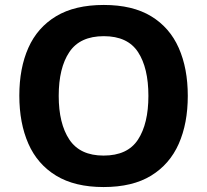

<svg xmlns="http://www.w3.org/2000/svg" viewBox="-20 -745 836 775"><path d="M738 -358Q738 -247 701.5 -164.5Q665 -82 590 -36Q515 10 398 10Q282 10 206.5 -36Q131 -82 94.5 -165Q58 -248 58 -359Q58 -470 94.5 -552Q131 -634 206.5 -679.5Q282 -725 399 -725Q515 -725 590 -679.5Q665 -634 701.5 -551.5Q738 -469 738 -358ZM217 -358Q217 -246 260 -181.5Q303 -117 398 -117Q495 -117 537 -181.5Q579 -246 579 -358Q579 -471 537 -535Q495 -599 399 -599Q303 -599 260 -535Q217 -471 217 -358Z"/></svg>

Font: Noto Sans Sinhala UI
Style: Bold
Weight: 700
Designer: Jelle Bosma - Monotype Design Team
Foundry: Monotype Imaging Inc.
Version: Version 2.006; ttfautohint (v1.8.4.7-5d5b)